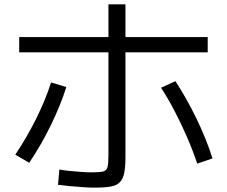

<svg xmlns="http://www.w3.org/2000/svg" viewBox="-20 -833 1040 880"><path d="M415 27Q392 27 361.5 25Q331 23 300.5 20Q270 17 246 14L252 -56Q273 -52 299.5 -49.5Q326 -47 353 -45Q380 -43 400 -43Q436 -43 452.5 -47Q469 -51 473 -68Q477 -85 477 -121V-813H555V-113Q555 -69 549.5 -41Q544 -13 529.5 2Q515 17 487.5 22Q460 27 415 27ZM50 -124Q103 -203 146 -289.5Q189 -376 214 -455L284 -434Q258 -352 214.5 -262Q171 -172 114 -87ZM884 -83Q864 -143 837.5 -204Q811 -265 780.5 -323.5Q750 -382 718 -431L784 -461Q835 -383 880 -290.5Q925 -198 954 -107ZM68 -593V-663H932V-593Z"/></svg>

Font: M PLUS 2 Thin
Style: Regular
Weight: 400
Version: Version 1.001